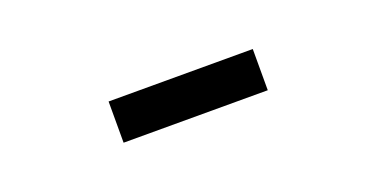

<svg xmlns="http://www.w3.org/2000/svg" viewBox="-20 -798 641 327"><g transform="rotate(-20 300.0 -634.5)"><path d="M169.9 -597.2V-671.9H431.2V-597.2Z"/></g></svg>

Font: Office Code Pro Medium
Style: Regular
Weight: 500
Designer: Nathan Rutzky & Paul D. Hunt
Foundry: Adobe Systems Incorporated
Version: Version 1.004;PS 001.004;hotconv 1.0.70;makeotf.lib2.5.58329